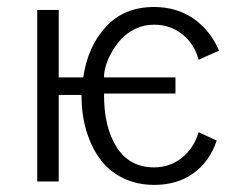

<svg xmlns="http://www.w3.org/2000/svg" viewBox="-20 -516 678 546"><path d="M418.9 9.8Q368.2 9.8 327.6 -10.7Q287.1 -31.2 262.2 -66.9Q237.3 -102.5 224.4 -148.2Q211.4 -193.8 211.9 -246.1H147V0H85.9V-487.8H147V-295.9H216.8Q229.5 -383.8 281.2 -439.9Q333 -496.1 418 -496.1Q481.9 -496.1 529.5 -463.6Q577.1 -431.2 603 -372.1L544.9 -346.2Q532.2 -392.1 498 -418.9Q463.9 -445.8 418 -445.8Q389.6 -445.8 365.2 -434.1Q340.8 -422.4 324.7 -404.8Q308.6 -387.2 297.1 -366.5Q285.6 -345.7 280.5 -327.4Q275.4 -309.1 275.9 -295.9H479V-250H275.9Q274.9 -155.8 311.5 -97.9Q348.1 -40 418 -40Q463.4 -40 497.6 -67.6Q531.7 -95.2 544.9 -140.1L596.2 -116.2Q575.7 -55.7 529.5 -22.9Q483.4 9.8 418.9 9.8Z"/></svg>

Font: HK Grotesk Light
Style: Regular
Weight: 300
Designer: Alfredo Marco Pradil and Stefan Peev
Foundry: Hanken Design Co.
Version: Version 1.045;PS 001.045;hotconv 1.0.88;makeotf.lib2.5.64775